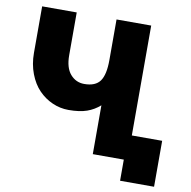

<svg xmlns="http://www.w3.org/2000/svg" viewBox="-87 -787 978 983"><g transform="rotate(10 401.5 -295.0)"><path d="M53.2 -458V-700.2H232.9V-478Q232.9 -412.6 261.7 -379.4Q290.5 -346.2 334 -346.2Q392.1 -346.2 416 -379.6Q439.9 -413.1 439.9 -488.8V-700.2H620.1V-128.9H777.8V109.9H601.1V0H439.9V-253.9Q410.2 -227.5 372.8 -214.4Q335.4 -201.2 277.8 -201.2Q233.9 -201.2 193.6 -219Q153.3 -236.8 122.1 -269Q90.8 -301.3 72 -350.6Q53.2 -399.9 53.2 -458Z"/></g></svg>

Font: LT Superior Black
Style: Regular
Weight: 900
Designer: Daniel Lyons
Foundry: LyonsType
Version: Version 2.005